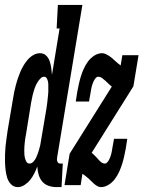

<svg xmlns="http://www.w3.org/2000/svg" viewBox="-45 -755 585 783"><path d="M28 8Q11 8 0 -3.5Q-11 -15 -15.5 -29.5Q-20 -44 -22 -60Q-24 -76 -24.5 -92Q-25 -108 -24.5 -124.5Q-24 -141 -22.5 -157.5Q-21 -174 -18.5 -190Q-16 -206 -14 -222L8 -352Q10 -366 13 -380Q16 -394 19.5 -407.5Q23 -421 27.5 -434.5Q32 -448 37.5 -461Q43 -474 50.5 -487Q58 -500 68 -511.5Q78 -523 91 -530.5Q104 -538 118 -538Q133 -538 143 -528.5Q153 -519 157.5 -505.5Q162 -492 164 -478Q166 -464 167 -450L198 -639H186L191 -735H291L188 -113Q186 -104 189 -96Q192 -88 201 -88H211L206 8H185Q168 8 152.5 2.5Q137 -3 127 -15Q117 -27 112.5 -43Q108 -59 107 -76Q102 -62 95 -48Q88 -34 78.5 -22Q69 -10 55.5 -1Q42 8 28 8ZM76 -88Q84 -88 91 -95.5Q98 -103 102 -111.5Q106 -120 109 -128.5Q112 -137 114.5 -145.5Q117 -154 119 -162.5Q121 -171 122 -180L144 -310Q145 -317 146 -324Q147 -331 148 -338.5Q149 -346 149.5 -353Q150 -360 151 -367Q152 -374 152 -381Q152 -388 152 -395.5Q152 -403 152 -409.5Q152 -416 150.5 -423Q149 -430 145.5 -436Q142 -442 135 -442Q127 -442 121 -436Q115 -430 110.5 -423.5Q106 -417 102.5 -410Q99 -403 96.5 -395.5Q94 -388 92 -381Q90 -374 88 -366.5Q86 -359 85 -351.5Q84 -344 82 -337L61 -207Q59 -199 58 -190.5Q57 -182 56 -174Q55 -166 54.5 -157.5Q54 -149 54 -141Q54 -133 54.5 -125Q55 -117 57 -109.5Q59 -102 63 -95Q67 -88 76 -88ZM367 8Q359 8 352 4Q345 0 338.5 -5.5Q332 -11 327 -16.5Q322 -22 316 -27Q310 -32 304 -37Q298 -42 291 -46L284 0H218L239 -128L411 -402Q404 -407 398 -413Q392 -419 385.5 -425Q379 -431 371.5 -436.5Q364 -442 355 -442Q350 -442 345.5 -437Q341 -432 338 -426Q335 -420 333 -414.5Q331 -409 329.5 -403.5Q328 -398 327 -392Q326 -386 325 -380L318 -341H264L270 -380Q273 -396 276.5 -412Q280 -428 285 -444Q290 -460 297 -475.5Q304 -491 314.5 -505Q325 -519 340 -528.5Q355 -538 371 -538Q379 -538 386.5 -534.5Q394 -531 400 -527Q406 -523 412 -518Q418 -513 423.5 -507.5Q429 -502 435 -497.5Q441 -493 447 -488L454 -530H520L499 -403L329 -132Q336 -126 342 -120Q348 -114 354 -107Q360 -100 367 -94Q374 -88 383 -88Q388 -88 392.5 -93Q397 -98 400 -104Q403 -110 405 -115.5Q407 -121 408.5 -126.5Q410 -132 411 -138Q412 -144 413 -150L420 -189H474L468 -150Q465 -134 461.5 -118Q458 -102 453 -86Q448 -70 441 -54.5Q434 -39 423.5 -25Q413 -11 398 -1.5Q383 8 367 8Z"/></svg>

Font: Iosevka Slab
Style: Bold Italic
Weight: 700
Italic angle: -9°
Monospace: yes
Designer: Belleve Invis
Foundry: Belleve Invis
Version: Version 11.1.0; ttfautohint (v1.8.3)